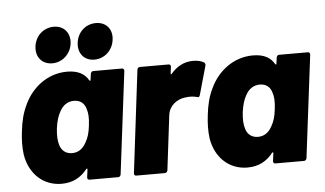

<svg xmlns="http://www.w3.org/2000/svg" viewBox="-52 -829 1556 920"><g transform="rotate(-5 726.5 -368.5)"><path d="M215 -571C263 -571 304 -608 310 -658C316 -709 285 -745 236 -745C187 -745 147 -709 141 -658C135 -608 165 -571 215 -571ZM417 -571C466 -571 506 -608 512 -658C519 -709 488 -745 439 -745C389 -745 350 -709 344 -658C338 -608 368 -571 417 -571ZM394 -505 390 -476C390 -472 387 -470 384 -474C366 -506 334 -525 281 -525C186 -525 112 -464 76 -388C56 -348 46 -306 41 -260C36 -220 35 -183 40 -146C56 -51 123 8 209 8C265 8 304 -16 332 -52C336 -56 338 -54 338 -50L333 -12C332 -5 337 0 343 0H481C488 0 493 -5 494 -12L555 -505C556 -512 551 -517 545 -517H407C400 -517 395 -512 394 -505ZM340 -180C326 -153 304 -134 272 -134C240 -134 220 -153 213 -179C207 -199 205 -222 209 -258C214 -295 222 -319 233 -338C247 -365 270 -383 302 -383C333 -383 352 -365 359 -340C366 -320 368 -296 363 -258C359 -222 351 -199 340 -180Z M887 -524C842 -524 807 -503 780 -471C777 -467 775 -469 775 -473L779 -505C780 -512 776 -517 769 -517H631C624 -517 619 -512 618 -505L558 -12C557 -5 561 0 568 0H706C712 0 718 -5 719 -12L751 -275C757 -322 796 -347 831 -352C855 -356 877 -354 890 -350C897 -347 902 -348 905 -357L944 -495C946 -501 945 -507 940 -511C930 -518 913 -524 887 -524Z M1288 -505 1284 -476C1284 -472 1281 -470 1278 -474C1260 -506 1228 -525 1175 -525C1080 -525 1006 -464 970 -388C950 -348 940 -306 935 -260C930 -220 929 -183 934 -146C950 -51 1017 8 1103 8C1159 8 1198 -16 1226 -52C1230 -56 1232 -54 1232 -50L1227 -12C1226 -5 1231 0 1237 0H1375C1382 0 1387 -5 1388 -12L1449 -505C1450 -512 1445 -517 1439 -517H1301C1294 -517 1289 -512 1288 -505ZM1234 -180C1220 -153 1198 -134 1166 -134C1134 -134 1114 -153 1107 -179C1101 -199 1099 -222 1103 -258C1108 -295 1116 -319 1127 -338C1141 -365 1164 -383 1196 -383C1227 -383 1246 -365 1253 -340C1260 -320 1262 -296 1257 -258C1253 -222 1245 -199 1234 -180Z"/></g></svg>

Font: Barlow ExtraBold
Style: Italic
Weight: 800
Italic angle: -7°
Designer: Jeremy Tribby
Foundry: Tribby Type
Version: Version 1.422;hotconv 1.0.109;makeotfexe 2.5.65596